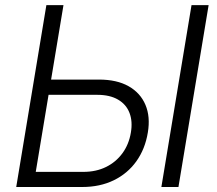

<svg xmlns="http://www.w3.org/2000/svg" viewBox="-20 -748 868 768"><path d="M165 -429.7H376Q447.3 -429.7 494.4 -403.1Q541.5 -376.5 561.8 -328.6Q582 -280.8 571.3 -217.8Q560.5 -151.9 525.4 -102.8Q490.2 -53.7 435.1 -26.9Q379.9 0 308.6 0H44.9L165.5 -727.5H233.9L123 -60.5H313.5Q364.3 -60.5 404.1 -80.1Q443.8 -99.6 469.7 -135Q495.6 -170.4 503.4 -217.3Q511.2 -262.2 498 -296.4Q484.9 -330.6 452.1 -349.6Q419.4 -368.7 369.1 -368.7H154.8ZM814.5 -727.5 693.8 0H625.5L746.1 -727.5Z"/></svg>

Font: Inter 20pt Light
Style: Italic
Weight: 300
Italic angle: -9.3988°
Version: Version 4.001;git-66647c0bb